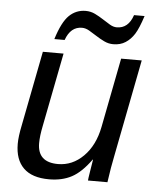

<svg xmlns="http://www.w3.org/2000/svg" viewBox="-52 -762 661 816"><g transform="rotate(5 278.0 -353.5)"><path d="M202.6 -528.3 141.1 -213.4Q132.3 -170.4 132.3 -140.1Q132.3 -58.6 219.7 -58.6Q281.2 -58.6 328.1 -105.5Q375 -152.3 390.6 -232.4L448.2 -528.3H536.1L455.1 -112.8Q445.3 -66.4 436 0H353Q353 -5.4 358.2 -37.8Q363.3 -70.3 366.7 -90.3H365.2Q324.7 -34.2 283.9 -12.5Q243.2 9.3 187 9.3Q114.7 9.3 78.4 -26.4Q42 -62 42 -129.4Q42 -160.6 52.2 -209.5L114.3 -528.3ZM409.2 -586.4Q388.7 -586.4 370.1 -595.5Q351.6 -604.5 334.7 -615.5Q317.9 -626.5 302.2 -635.5Q286.6 -644.5 271.5 -644.5Q222.7 -644.5 202.1 -586.4H158.2Q181.2 -660.6 210.7 -689Q240.2 -717.3 280.8 -717.3Q302.2 -717.3 320.8 -708.3Q339.4 -699.2 356.2 -688.2Q373 -677.2 388.2 -668.2Q403.3 -659.2 418 -659.2Q467.3 -659.2 486.8 -717.3H531.7Q514.6 -664.1 499 -639.4Q483.4 -614.7 461.4 -600.6Q439.5 -586.4 409.2 -586.4Z"/></g></svg>

Font: Liberation Sans
Style: Italic
Weight: 400
Italic angle: -12°
Designer: Steve Matteson
Foundry: Ascender Corporation
Version: Version 2.1.5